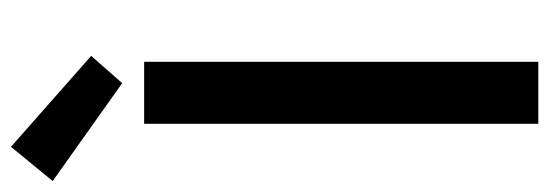

<svg xmlns="http://www.w3.org/2000/svg" viewBox="-364 -672 1026 359"><g transform="rotate(-90 149.5 -493.0)"><path d="M97 0V-737H213V0ZM173 -778 -10 -908 54 -986 224 -836Z"/></g></svg>

Font: Noto Sans SC Thin Medium
Style: Regular
Weight: 500
Version: Version 2.004-H2;hotconv 1.0.118;makeotfexe 2.5.65603